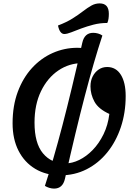

<svg xmlns="http://www.w3.org/2000/svg" viewBox="-20 -1006 784 1129"><path d="M336 25Q251 25 187.5 -13Q124 -51 89 -119.5Q54 -188 54 -281Q54 -384 84.5 -466Q115 -548 168 -606Q221 -664 290 -694.5Q359 -725 435 -725Q485 -725 509 -710.5Q533 -696 533 -665Q533 -655 531.5 -646.5Q530 -638 525 -627Q514 -630 496.5 -632.5Q479 -635 466 -635Q387 -635 323 -591.5Q259 -548 221 -469.5Q183 -391 183 -285Q183 -164 232.5 -104.5Q282 -45 363 -45Q404 -45 446 -65.5Q488 -86 525 -124Q562 -162 588.5 -216Q615 -270 623 -336Q559 -365 535.5 -408Q512 -451 512 -498Q512 -531 525 -556.5Q538 -582 560 -597Q582 -612 610 -612Q662 -612 690.5 -566.5Q719 -521 719 -441Q719 -343 690.5 -258Q662 -173 610.5 -109.5Q559 -46 489 -10.5Q419 25 336 25ZM298 103Q284 103 269.5 98.5Q255 94 244 87Q293 -62 347 -268.5Q401 -475 464 -755Q477 -813 528 -813Q542 -813 556.5 -809Q571 -805 582 -797Q533 -649 479 -442.5Q425 -236 362 45Q349 103 298 103ZM358 -806Q345 -806 335.5 -818.5Q326 -831 321 -856Q371 -875 406 -897Q441 -919 467.5 -939.5Q494 -960 517 -973Q540 -986 566 -986Q620 -986 620 -925Q620 -909 618 -895.5Q616 -882 611 -871Q568 -871 529.5 -861Q491 -851 457.5 -838.5Q424 -826 399 -816Q374 -806 358 -806Z"/></svg>

Font: Lemonada
Style: Regular
Weight: 400
Designer: Mohamed Gaber (Arabic), Eduardo Tunni (Latin)
Foundry: Kief Type Foundry
Version: Version 4.005